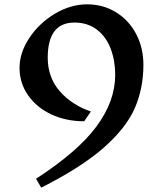

<svg xmlns="http://www.w3.org/2000/svg" viewBox="-20 -601 771 885"><path d="M641 -303Q641 -194 601.5 -103Q562 -12 459 79Q356 170 170 264L146 223Q339 98 425 -18.5Q511 -135 511 -256Q511 -322 490 -377Q469 -432 426.5 -464.5Q384 -497 323 -497Q200 -497 200 -335Q200 -244 255.5 -180.5Q311 -117 399 -87L368 -42Q284 -42 216 -74Q148 -106 109 -162.5Q70 -219 70 -288Q70 -358 115.5 -426.5Q161 -495 233.5 -538Q306 -581 381 -581Q456 -581 515.5 -544Q575 -507 608 -443.5Q641 -380 641 -303Z"/></svg>

Font: Inknut
Style: Antiqua
Weight: 400
Designer: Claus Eggers Srensen
Foundry: Claus Eggers Srensen
Version: Version 1.000; ttfautohint (v1.2) -l 7 -r 28 -G 50 -x 13 -D 